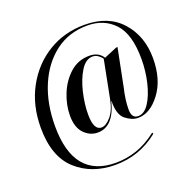

<svg xmlns="http://www.w3.org/2000/svg" viewBox="-146 -863 1166 1155"><g transform="rotate(-20 437.5 -286.0)"><path d="M401 142Q557 142 678 44L674 35Q609 86 543 108.5Q477 131 408 131Q138 131 138 -201Q138 -345 186 -458.5Q234 -572 321 -638Q408 -704 527 -704Q633 -704 699 -633.5Q765 -563 765 -404Q765 -326 747.5 -253Q730 -180 699.5 -133.5Q669 -87 630 -87Q588 -87 588 -144Q588 -176 593 -211.5Q598 -247 605 -274L654 -520H645L562 -485Q535 -529 476 -529Q404 -529 352 -482.5Q300 -436 272 -367Q244 -298 244 -229Q244 -154 281 -115.5Q318 -77 368 -77Q470 -77 508 -228H509Q507 -140 547 -108.5Q587 -77 626 -77Q703 -77 767.5 -162.5Q832 -248 832 -384Q832 -526 748 -620Q664 -714 512 -714Q382 -714 278.5 -650.5Q175 -587 114.5 -475.5Q54 -364 54 -221Q54 -36 152.5 53Q251 142 401 142ZM399 -98Q349 -98 349 -199Q349 -265 366.5 -339.5Q384 -414 416.5 -466Q449 -518 493 -518Q513 -518 530 -505Q547 -492 552 -482L505 -242Q492 -172 459.5 -135Q427 -98 399 -98Z"/></g></svg>

Font: Noto Serif Display SemiCondensed Extra
Style: Regular
Weight: 800
Width: 4
Designer: Monotype Design Team
Foundry: Monotype Imaging Inc.
Version: Version 1.900